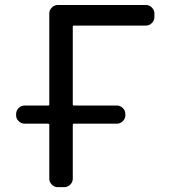

<svg xmlns="http://www.w3.org/2000/svg" viewBox="-20 -775 691 774"><path d="M80.1 -276.4Q65.4 -276.4 55.2 -286.6Q44.9 -296.9 44.9 -310.5V-314.5Q44.9 -329.1 55.2 -339.4Q65.4 -349.6 80.1 -349.6H173.8Q178.7 -349.6 178.7 -353.5V-720.7Q178.7 -734.4 189 -744.6Q199.2 -754.9 212.9 -754.9H568.4Q582 -754.9 592.3 -744.6Q602.5 -734.4 602.5 -720.7V-707Q602.5 -692.4 592.3 -682.1Q582 -671.9 568.4 -671.9H277.3Q273.4 -671.9 273.4 -668V-353.5Q273.4 -349.6 277.3 -349.6H451.2Q464.8 -349.6 475.1 -339.4Q485.4 -329.1 485.4 -314.5V-310.5Q485.4 -296.9 475.1 -286.6Q464.8 -276.4 451.2 -276.4H277.3Q273.4 -276.4 273.4 -271.5V-54.7Q273.4 -41 263.2 -30.8Q252.9 -20.5 238.3 -20.5H212.9Q199.2 -20.5 189 -30.8Q178.7 -41 178.7 -54.7V-271.5Q178.7 -276.4 173.8 -276.4Z"/></svg>

Font: Gen Jyuu GothicL Regular
Style: Regular
Weight: 400
Designer: [Source Han Sans]
Ryoko NISHIZUKA  (kana & ideographs); Paul D. Hunt (Latin, Greek & Cyrillic); Wenlong ZHANG  (bopomofo
Version: Version 1.002.20150607